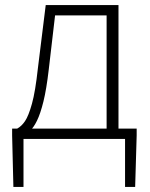

<svg xmlns="http://www.w3.org/2000/svg" viewBox="-20 -550 592 760"><path d="M73 0V190H33L28 -14V-41H521V-14L515 190H475V0ZM402 -15V-489H198L173 -275Q164 -197 152 -148.5Q140 -100 126.5 -72.5Q113 -45 99 -32.5Q85 -20 74 -13L48 -41Q65 -50 79 -70.5Q93 -91 106.5 -139.5Q120 -188 130 -280L161 -530H449V-15Z"/></svg>

Font: Noto Sans SC ExtraLight
Style: Regular
Weight: 250
Designer: Ryoko NISHIZUKA 西塚涼子 (kana, bopomofo & ideographs); Paul D. Hunt (Latin, Greek & Cyrillic); Sandoll Communications 산돌커뮤니
Foundry: Adobe
Version: Version 2.004-H2;hotconv 1.0.118;makeotfexe 2.5.65603